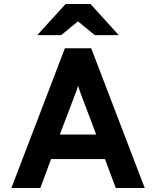

<svg xmlns="http://www.w3.org/2000/svg" viewBox="-20 -942 782 962"><path d="M560.1 0 505.9 -145H235.8L182.1 0H37.1L305.2 -700.2H437L705.1 0ZM393.1 -450.2Q387.7 -462.9 381.6 -480.5Q375.5 -498 371.1 -513.2Q367.2 -498 360.8 -480.5Q354.5 -462.9 349.1 -450.2L279.8 -268.1H461.9ZM454.6 -766.1 370.6 -835 286.6 -766.1H167L308.6 -921.9H433.6L574.7 -766.1Z"/></svg>

Font: Overpass
Style: Bold
Weight: 700
Designer: Delve Withrington
Foundry: Delve Fonts
Version: Version 1.001